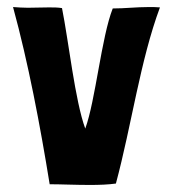

<svg xmlns="http://www.w3.org/2000/svg" viewBox="-20 -520 490 545"><path d="M121 3C152 3 194 5 235 5C262 5 288 4 309 1C354 -167 378 -348 434 -499C423 -500 413 -500 403 -500C365 -500 336 -496 300 -496C268 -415 251 -234 222 -155C193 -234 175 -402 156 -497C144 -499 132 -499 119 -499C99 -499 79 -498 59 -498C45 -498 31 -499 17 -500C60 -343 94 -164 121 3Z"/></svg>

Font: HEYCLAY
Style: Regular
Weight: 400
Designer: Marcelo Magalhaes
Foundry: Marcelo Magalhães
Version: Version 1.300;hotconv 1.0.109;makeotfexe 2.5.65596